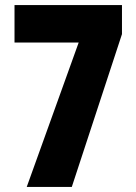

<svg xmlns="http://www.w3.org/2000/svg" viewBox="-20 -734 535 754"><path d="M85 0H262L459 -600V-714H37V-567H289Z"/></svg>

Font: Noto Sans Myanmar UI ExtraCondensed Black
Style: Regular
Weight: 900
Width: 2
Designer: Monotype Design Team
Foundry: Monotype Imaging Inc.
Version: Version 2.103